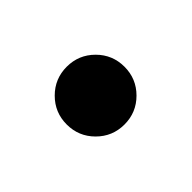

<svg xmlns="http://www.w3.org/2000/svg" viewBox="-41 -153 249 249"><g transform="rotate(-45 83.0 -29.0)"><path d="M45.5 -66.5Q61 -82 83 -82Q105 -82 120.5 -66.5Q136 -51 136 -29Q136 -7 120.5 8.5Q105 24 83 24Q61 24 45.5 8.5Q30 -7 30 -29Q30 -51 45.5 -66.5Z"/></g></svg>

Font: kawoszeh
Style: Medium
Weight: 500
Version: Version 000.030